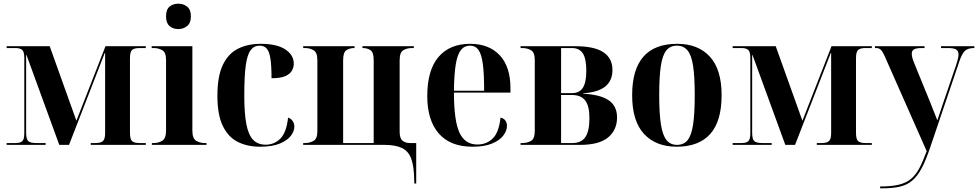

<svg xmlns="http://www.w3.org/2000/svg" viewBox="-20 -787 5313 1043"><path d="M16 0V-10H66Q89 -10 100.5 -19.5Q112 -29 112 -63V-472Q112 -507 100 -516.5Q88 -526 65 -526H16V-536H250L395 -131L553 -536H772V-526H737Q710 -526 698 -516Q686 -506 686 -470V-66Q686 -30 698 -20Q710 -10 737 -10H772V0H473V-10H500Q527 -10 539 -20.5Q551 -31 551 -64V-499H549L355 0H302L124 -488H122V-66Q122 -30 134 -20Q146 -10 176 -10H228V0Z M949 -629Q920 -629 901 -645.5Q882 -662 882 -698Q882 -735 901 -751Q920 -767 949 -767Q976 -767 996.5 -751Q1017 -735 1017 -698Q1017 -662 996.5 -645.5Q976 -629 949 -629ZM805 0V-10H816Q841 -10 861.5 -22.5Q882 -35 882 -78V-462Q882 -503 861 -514.5Q840 -526 817 -526H804V-536H1025V-78Q1025 -34 1046 -22Q1067 -10 1091 -10H1102V0Z M1393 10Q1324 10 1272 -16Q1220 -42 1190.5 -102.5Q1161 -163 1161 -266Q1161 -374 1191 -435.5Q1221 -497 1274 -523Q1327 -549 1396 -549Q1484 -549 1530 -518.5Q1576 -488 1576 -441Q1576 -423 1566.5 -404.5Q1557 -386 1531 -374Q1505 -362 1455 -362Q1455 -430 1449 -468.5Q1443 -507 1429 -523Q1415 -539 1390 -539Q1360 -539 1341.5 -514.5Q1323 -490 1315 -431Q1307 -372 1307 -267Q1307 -170 1318.5 -111.5Q1330 -53 1355.5 -27Q1381 -1 1423 -1Q1470 -1 1503 -34Q1536 -67 1545 -148Q1561 -143 1570 -129.5Q1579 -116 1579 -99Q1579 -75 1560.5 -50Q1542 -25 1501 -7.5Q1460 10 1393 10Z M2230 189Q2229 117 2214 75.5Q2199 34 2163.5 17Q2128 0 2067 0H1627V-10H1638Q1662 -10 1683 -21.5Q1704 -33 1704 -74V-460Q1704 -502 1683.5 -514Q1663 -526 1638 -526H1627V-536H1906V-526H1903Q1880 -526 1862 -514.5Q1844 -503 1844 -460V-10H2010V-460Q2010 -503 1992.5 -514.5Q1975 -526 1952 -526H1949V-536H2228V-526H2216Q2192 -526 2171.5 -514.5Q2151 -503 2151 -460V-71Q2151 -36 2166.5 -23Q2182 -10 2207 -10H2241V210H2231Z M2547 10Q2426 10 2363.5 -62Q2301 -134 2301 -265Q2301 -406 2362 -477.5Q2423 -549 2534 -549Q2636 -549 2694.5 -487Q2753 -425 2753 -307V-284H2446Q2446 -131 2476 -66.5Q2506 -2 2573 -2Q2623 -2 2656.5 -34.5Q2690 -67 2699 -148Q2717 -144 2725.5 -132Q2734 -120 2734 -104Q2734 -77 2714 -50.5Q2694 -24 2652.5 -7Q2611 10 2547 10ZM2610 -294Q2610 -385 2603 -438.5Q2596 -492 2579.5 -515.5Q2563 -539 2533 -539Q2503 -539 2484 -515.5Q2465 -492 2456 -438.5Q2447 -385 2446 -294Z M2808 0V-10H2819Q2844 -10 2864.5 -21.5Q2885 -33 2885 -76V-462Q2885 -503 2864 -514.5Q2843 -526 2819 -526H2808V-536H3105Q3209 -536 3258 -503Q3307 -470 3307 -407Q3307 -349 3268.5 -317.5Q3230 -286 3148 -280V-278Q3242 -273 3287 -242Q3332 -211 3332 -149Q3332 -81 3283.5 -40.5Q3235 0 3131 0ZM3086 -281Q3128 -281 3146.5 -310.5Q3165 -340 3165 -403Q3165 -467 3146.5 -496.5Q3128 -526 3087 -526H3028V-281ZM3090 -10Q3138 -10 3160 -42.5Q3182 -75 3182 -146Q3182 -211 3159 -241Q3136 -271 3087 -271H3028V-10Z M3656 10Q3543 10 3478.5 -59.5Q3414 -129 3414 -270Q3414 -549 3659 -549Q3772 -549 3836 -479.5Q3900 -410 3900 -270Q3900 -128 3838 -59Q3776 10 3656 10ZM3658 0Q3694 0 3715 -25.5Q3736 -51 3745 -110Q3754 -169 3754 -270Q3754 -371 3745 -429.5Q3736 -488 3714.5 -513.5Q3693 -539 3657 -539Q3621 -539 3600 -513.5Q3579 -488 3570 -429.5Q3561 -371 3561 -270Q3561 -169 3570.5 -110Q3580 -51 3601 -25.5Q3622 0 3658 0Z M3960 0V-10H4010Q4033 -10 4044.5 -19.5Q4056 -29 4056 -63V-472Q4056 -507 4044 -516.5Q4032 -526 4009 -526H3960V-536H4194L4339 -131L4497 -536H4716V-526H4681Q4654 -526 4642 -516Q4630 -506 4630 -470V-66Q4630 -30 4642 -20Q4654 -10 4681 -10H4716V0H4417V-10H4444Q4471 -10 4483 -20.5Q4495 -31 4495 -64V-499H4493L4299 0H4246L4068 -488H4066V-66Q4066 -30 4078 -20Q4090 -10 4120 -10H4172V0Z M4761 226Q4822 226 4862 216.5Q4902 207 4928.5 185Q4955 163 4974.5 126Q4994 89 5014 34L4788 -477Q4776 -505 4766 -515.5Q4756 -526 4740 -526H4733V-536H5002L5003 -526H4987Q4958 -526 4945.5 -519Q4933 -512 4933 -496Q4933 -486 4936 -474Q4939 -462 4945 -447L5034 -229Q5049 -191 5057 -171Q5065 -151 5072 -133Q5079 -154 5086 -175Q5093 -196 5099 -214L5176 -440Q5187 -474 5187 -491Q5187 -510 5174 -518Q5161 -526 5130 -526H5092V-536H5273V-526H5270Q5238 -526 5221.5 -510.5Q5205 -495 5191 -452L5033 14Q5010 83 4987 126.5Q4964 170 4935.5 194Q4907 218 4868 227Q4829 236 4773 236H4761Z"/></svg>

Font: Noto Serif Display SemiCondensed
Style: Bold
Weight: 700
Width: 4
Designer: Monotype Design Team
Foundry: Monotype Imaging Inc.
Version: Version 2.009